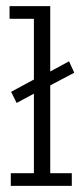

<svg xmlns="http://www.w3.org/2000/svg" viewBox="-20 -603 273 623"><path d="M34 -269 16 -305 90 -345V-542H11V-583H143V-371L204 -404L221 -367L143 -326V-41H213V0H15V-41H90V-299Z"/></svg>

Font: Rokkitt SemiBold Light
Style: Regular
Weight: 300
Version: Version 3.103